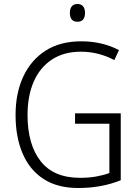

<svg xmlns="http://www.w3.org/2000/svg" viewBox="-20 -932 694 962"><path d="M356 -364H585V-29Q489 10 372 10Q268 10 198.5 -35Q129 -80 93.5 -162.5Q58 -245 58 -356Q58 -465 96.5 -548Q135 -631 208 -678Q281 -725 387 -725Q492 -725 576 -681L553 -631Q473 -673 385 -673Q300 -673 240 -633.5Q180 -594 149 -523Q118 -452 118 -356Q118 -208 183.5 -124.5Q249 -41 381 -41Q425 -41 461.5 -47.5Q498 -54 528 -65V-312H356ZM368 -912Q387 -912 396.5 -900Q406 -888 406 -868Q406 -823 368 -823Q330 -823 330 -868Q330 -888 339.5 -900Q349 -912 368 -912Z"/></svg>

Font: Noto Sans Sinhala UI SemiCondensed Light
Style: Regular
Weight: 300
Width: 4
Designer: Jelle Bosma - Monotype Design Team
Foundry: Monotype Imaging Inc.
Version: Version 2.006; ttfautohint (v1.8.4.7-5d5b)